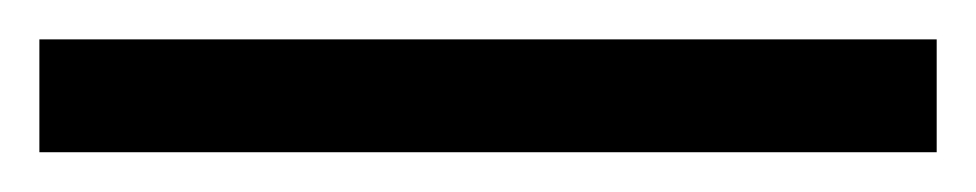

<svg xmlns="http://www.w3.org/2000/svg" viewBox="-25 61 498 98"><path d="M-4.9 138.7V81.1H453.1V138.7Z"/></svg>

Font: Noto Serif Todhri
Style: Regular
Weight: 400
Designer: Mikhail Merkuryev
Version: Version 1.000; ttfautohint (v1.8.4.7-5d5b)